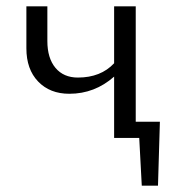

<svg xmlns="http://www.w3.org/2000/svg" viewBox="-20 -434 547 604"><path d="M483 -51 477 150H426L418 0H339V-193Q278 -139 198 -139Q137 -139 100 -177.5Q63 -216 63 -282V-414H129V-305Q129 -251 154.5 -220.5Q180 -190 225 -190Q297 -190 339 -235V-414H407V-51Z"/></svg>

Font: EauTestInfant
Style: Regular
Weight: 400
Designer: Christian Thalmann (Catharsis Fonts)
Version: Version 0.001;PS 000.001;hotconv 1.0.88;makeotf.lib2.5.64775